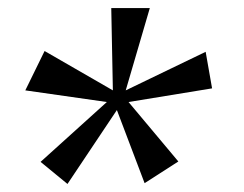

<svg xmlns="http://www.w3.org/2000/svg" viewBox="-20 -550 608 478"><path d="M148 -92 81 -147 246 -296 43 -325 91 -423 261 -325 257 -530H353L293 -325L492 -421L508 -330L300 -296L424 -148L340 -94L271 -276Z"/></svg>

Font: Alumni Sans SemiBold
Style: Italic
Weight: 600
Italic angle: -8°
Version: Version 1.016